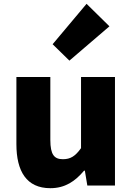

<svg xmlns="http://www.w3.org/2000/svg" viewBox="-20 -973 694 1007"><path d="M244 14C321 14 374 -22 421 -78H425L438 0H583V-569H405V-196C375 -154 350 -138 310 -138C265 -138 244 -161 244 -239V-569H66V-217C66 -75 119 14 244 14ZM344 -655 554 -835 434 -953 256 -741Z"/></svg>

Font: Source Han Sans HK Heavy
Style: Regular
Weight: 900
Designer: Ryoko NISHIZUKA 西塚涼子 (kana, bopomofo & ideographs); Paul D. Hunt (Latin, Greek & Cyrillic); Sandoll Communications 산돌커뮤니
Foundry: Adobe
Version: Version 2.000;hotconv 1.0.107;makeotfexe 2.5.65593